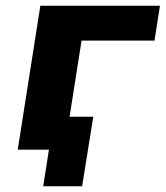

<svg xmlns="http://www.w3.org/2000/svg" viewBox="-20 -523 579 671"><path d="M131 128 151 0H53L71 -115H306L267 128ZM42 0 121 -503H539L520 -381H265L205 0Z"/></svg>

Font: Nunito Sans 7pt ExtraBold
Style: Italic
Weight: 800
Italic angle: -9°
Designer: Vernon Adams
Foundry: Vernon Adams
Version: Version 3.101;gftools[0.9.27]